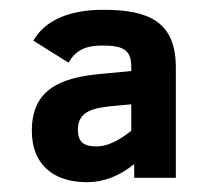

<svg xmlns="http://www.w3.org/2000/svg" viewBox="-20 -762 447 392"><path d="M191 -742C120.5 -742 71.7 -720.1 48 -679L120 -634C132.8 -656.4 150.5 -669 189 -669C227.2 -669 248 -662.4 248 -627V-617L185 -611C99.5 -603.2 45 -577.1 45 -495C45 -427.5 87.2 -390 158 -390C191.3 -390 223.3 -402.3 254 -427V-399H339V-624C339 -717.4 284.4 -742 191 -742ZM139 -497C139 -535.6 170.8 -542 215 -546L248 -549V-495C221.3 -473.7 197.7 -463 177 -463C151.7 -463 139 -471.6 139 -497Z"/></svg>

Font: Fog Sans
Style: Bold
Weight: 700
Foundry: Intel Corporation
Version: Version 1.00